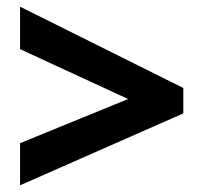

<svg xmlns="http://www.w3.org/2000/svg" viewBox="-20 -649 610 574"><path d="M363 -353 40 -502V-629L528 -386V-310L40 -95V-221Z"/></svg>

Font: Noto Sans UI ExtraBold
Style: Regular
Weight: 800
Designer: Monotype Design Team
Foundry: Monotype Imaging Inc.
Version: Version 1.001